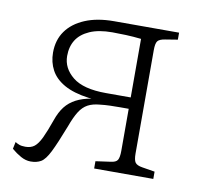

<svg xmlns="http://www.w3.org/2000/svg" viewBox="-64 -569 673 649"><g transform="rotate(10 272.5 -244.0)"><path d="M81 14Q64 14 47 4.5Q30 -5 15 -18L20 -42Q26 -38 34 -35Q42 -32 55 -32Q74 -32 86 -41.5Q98 -51 109 -74Q120 -97 134 -137Q144 -166 158.5 -184.5Q173 -203 195 -214.5Q217 -226 247 -231L237 -232Q185 -239 153 -257Q121 -275 106.5 -302Q92 -329 92 -362Q92 -405 114 -436Q136 -467 177.5 -484.5Q219 -502 277 -502H500V-478L457 -471Q438 -468 432 -460Q426 -452 426 -429V-74Q426 -52 432 -43.5Q438 -35 457 -32L500 -25V0H297V-25L347 -32Q366 -34 371.5 -43Q377 -52 377 -75V-219Q364 -219 347.5 -219Q331 -219 313.5 -218.5Q296 -218 279 -216Q254 -214 237.5 -205Q221 -196 209 -177Q197 -158 185 -125Q161 -63 146 -33Q131 -3 116.5 5.5Q102 14 81 14ZM292 -258H377V-459Q350 -462 324.5 -463Q299 -464 278 -464Q231 -464 200.5 -450.5Q170 -437 155.5 -414Q141 -391 141 -359Q141 -317 177.5 -287.5Q214 -258 292 -258Z"/></g></svg>

Font: Literata ExtraLight
Style: Regular
Weight: 250
Designer: Latin by Veronika Burian and Jose Scaglione. Greek by Irene Vlachou. Cyrillic by Vera Evstafieva.
Foundry: TypeTogether
Version: Version 3.103;gftools[0.9.29]